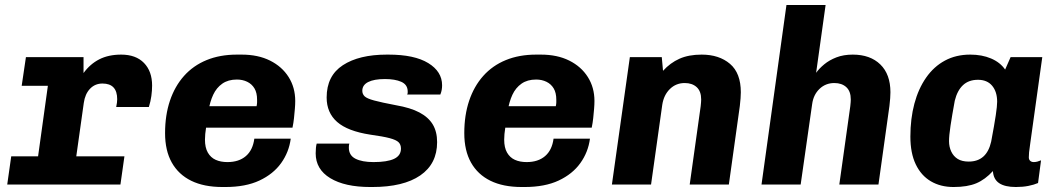

<svg xmlns="http://www.w3.org/2000/svg" viewBox="-20 -740 4240 770"><path d="M117 0 172 -396H67L84 -511H315V-447Q341 -483 378 -502Q415 -521 466 -521Q525 -521 557.5 -487.5Q590 -454 590 -397Q590 -377 587 -355Q584 -333 577 -311H446Q448 -320 449 -328Q450 -336 450 -342Q450 -405 391 -405Q361 -405 341 -384Q321 -363 316 -327L270 0ZM9 0 25 -113H479L463 0Z M872 10Q798 10 747 -15Q696 -40 669 -88Q642 -136 642 -206Q642 -278 661.5 -336Q681 -394 718 -435.5Q755 -477 808.5 -499Q862 -521 930 -521H949Q1015 -521 1063 -497Q1111 -473 1137.5 -431Q1164 -389 1164 -335Q1164 -321 1162.5 -303Q1161 -285 1159 -266Q1157 -247 1153 -228H738L815 -278Q811 -257 806.5 -229Q802 -201 802 -180Q802 -148 813.5 -128Q825 -108 845 -99Q865 -90 892 -90Q938 -90 966 -114Q994 -138 1000 -184H1146Q1139 -130 1107.5 -86Q1076 -42 1020.5 -16Q965 10 884 10ZM816 -295 750 -314H1009Q1011 -324 1011 -329.5Q1011 -335 1011 -340Q1011 -368 1000.5 -385.5Q990 -403 971.5 -412Q953 -421 930 -421Q895 -421 871.5 -404.5Q848 -388 835 -360Q822 -332 816 -295Z M1465 10Q1363 10 1304.5 -25.5Q1246 -61 1246 -125Q1246 -137 1247 -147Q1248 -157 1250 -164H1381Q1380 -161 1379.5 -158Q1379 -155 1379 -148Q1379 -117 1405.5 -103.5Q1432 -90 1478 -90Q1533 -90 1560.5 -103Q1588 -116 1588 -144Q1588 -160 1578.5 -169.5Q1569 -179 1542.5 -186Q1516 -193 1465 -200Q1374 -214 1332 -251Q1290 -288 1290 -349Q1290 -436 1355 -478.5Q1420 -521 1531 -521H1538Q1642 -521 1697.5 -487Q1753 -453 1753 -398Q1753 -389 1751.5 -380Q1750 -371 1746 -361H1613Q1615 -365 1615 -368Q1615 -371 1615 -375Q1614 -401 1589 -412Q1564 -423 1524 -423Q1480 -423 1456.5 -411Q1433 -399 1433 -376Q1433 -363 1442 -354Q1451 -345 1480.5 -337Q1510 -329 1568 -318Q1626 -308 1662 -289Q1698 -270 1715.5 -241Q1733 -212 1733 -170Q1733 -83 1665.5 -36.5Q1598 10 1473 10Z M2072 10Q1998 10 1947 -15Q1896 -40 1869 -88Q1842 -136 1842 -206Q1842 -278 1861.5 -336Q1881 -394 1918 -435.5Q1955 -477 2008.5 -499Q2062 -521 2130 -521H2149Q2215 -521 2263 -497Q2311 -473 2337.5 -431Q2364 -389 2364 -335Q2364 -321 2362.5 -303Q2361 -285 2359 -266Q2357 -247 2353 -228H1938L2015 -278Q2011 -257 2006.5 -229Q2002 -201 2002 -180Q2002 -148 2013.5 -128Q2025 -108 2045 -99Q2065 -90 2092 -90Q2138 -90 2166 -114Q2194 -138 2200 -184H2346Q2339 -130 2307.5 -86Q2276 -42 2220.5 -16Q2165 10 2084 10ZM2016 -295 1950 -314H2209Q2211 -324 2211 -329.5Q2211 -335 2211 -340Q2211 -368 2200.5 -385.5Q2190 -403 2171.5 -412Q2153 -421 2130 -421Q2095 -421 2071.5 -404.5Q2048 -388 2035 -360Q2022 -332 2016 -295Z M2434 0 2506 -511H2634L2639 -456Q2668 -488 2705 -504.5Q2742 -521 2794 -521Q2864 -521 2907.5 -484Q2951 -447 2951 -370Q2951 -360 2950 -346Q2949 -332 2947 -315L2903 0H2746L2790 -314Q2791 -323 2791.5 -330Q2792 -337 2792 -341Q2792 -374 2774 -390.5Q2756 -407 2726 -407Q2691 -407 2666.5 -383Q2642 -359 2636 -320L2591 0Z M3034 0 3134 -720H3291L3253 -448Q3265 -465 3285.5 -482Q3306 -499 3334.5 -510Q3363 -521 3400 -521Q3470 -521 3510.5 -481.5Q3551 -442 3551 -370Q3551 -360 3550 -346Q3549 -332 3547 -315L3503 0H3346L3390 -314Q3391 -323 3391.5 -330Q3392 -337 3392 -341Q3392 -374 3374 -390.5Q3356 -407 3326 -407Q3291 -407 3266.5 -383.5Q3242 -360 3237 -322L3191 0Z M3804 10Q3752 10 3713 -13Q3674 -36 3652.5 -81Q3631 -126 3631 -192Q3631 -264 3647 -324Q3663 -384 3694 -428.5Q3725 -473 3769.5 -497Q3814 -521 3871 -521Q3918 -521 3954.5 -505.5Q3991 -490 4011 -461L4033 -511H4160L4112 -167Q4108 -141 4107 -129Q4106 -117 4106 -109Q4106 -100 4111.5 -95Q4117 -90 4126 -90Q4133 -90 4140.5 -92Q4148 -94 4155 -97L4143 -6Q4127 1 4104.5 5.5Q4082 10 4054 10Q4010 10 3987 -5.5Q3964 -21 3962 -54Q3931 -20 3895.5 -5Q3860 10 3804 10ZM3865 -92Q3901 -92 3923.5 -112Q3946 -132 3955 -172Q3968 -241 3973.5 -278Q3979 -315 3979 -332Q3979 -372 3959 -396Q3939 -420 3902 -420Q3865 -420 3842 -398.5Q3819 -377 3809 -336Q3798 -276 3792 -236Q3786 -196 3786 -174Q3786 -151 3795 -132Q3804 -113 3821 -102.5Q3838 -92 3865 -92Z"/></svg>

Font: Chivo Mono
Style: Bold Italic
Weight: 700
Italic angle: -8.05°
Monospace: yes
Version: Version 1.008